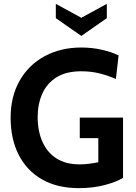

<svg xmlns="http://www.w3.org/2000/svg" viewBox="-20 -960 704 994"><path d="M388 14Q277 14 198 -31Q119 -76 77 -158Q35 -240 35 -351Q35 -460 81.5 -542Q128 -624 211 -669Q294 -714 401 -714Q456 -714 507 -702.5Q558 -691 594 -673L580 -551Q542 -568 497 -579.5Q452 -591 401 -591Q323 -591 273 -560Q223 -529 199 -475Q175 -421 175 -353Q175 -282 199.5 -226.5Q224 -171 272 -140Q320 -109 393 -109Q415 -109 439.5 -112Q464 -115 489 -120V-245H393V-351H617V-39Q580 -17 520 -1.5Q460 14 388 14ZM269 -940V-866L401 -774L533 -866V-940L401 -868Z"/></svg>

Font: Cabin VF Beta
Style: Regular
Weight: 400
Designer: Pablo Impallari
Foundry: Pablo Impallari. http://www.impallari.com Igino Marini. http://www.ikern.com
Version: Version 2.200